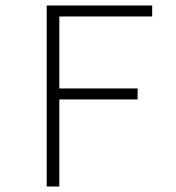

<svg xmlns="http://www.w3.org/2000/svg" viewBox="-20 -679 640 699"><path d="M150 0V-659H534V-619H196V-357H481V-317H196V0Z"/></svg>

Font: Source Code Pro ExtraLight Light
Style: Regular
Weight: 300
Monospace: yes
Version: Version 1.018;hotconv 1.0.116;makeotfexe 2.5.65601